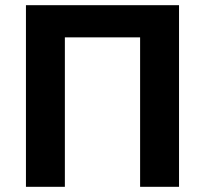

<svg xmlns="http://www.w3.org/2000/svg" viewBox="-20 -720 790 740"><path d="M80 -700H670V0H520V-576H230V0H80Z"/></svg>

Font: Golos Text DemiBold
Style: Regular
Weight: 600
Designer: A.Korolkova, Vitaly Kuzmin
Foundry: ParaType Ltd
Version: Version 2.002